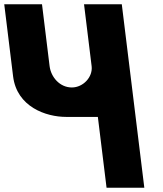

<svg xmlns="http://www.w3.org/2000/svg" viewBox="-60 -880 762 900"><path d="M510.9 -860H333.9L369.5 -570C375.8 -519 329.8 -470 276.8 -470C219.8 -470 178.8 -519 172.5 -570L136.9 -860H-40.1L1.4 -522C19 -379 155.7 -332 249.7 -332H398.7L439.5 0H616.5Z"/></svg>

Font: Hussar
Style: BdOpOblOne
Weight: 700
Foundry: Cannot Into Space Fonts
Version: Version 2.00